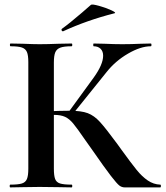

<svg xmlns="http://www.w3.org/2000/svg" viewBox="-20 -814 719 834"><path d="M377 -168 350 -206Q315 -257 298 -277.5Q281 -298 262.5 -306.5Q244 -315 214 -315Q203 -315 192.5 -314Q182 -313 174 -312L173 -330Q242 -333 282 -333Q333 -333 361 -322.5Q389 -312 414.5 -284Q440 -256 490 -188L508 -163Q550 -105 573.5 -76Q597 -47 622 -30Q647 -13 676 -12Q679 -12 679 -6Q679 0 676 0H522Q509 0 498.5 -8Q488 -16 462 -49.5Q436 -83 377 -168ZM25 -12Q59 -12 75 -17Q91 -22 97 -36.5Q103 -51 103 -81V-544Q103 -574 97 -588Q91 -602 75.5 -607.5Q60 -613 26 -613Q23 -613 23 -619Q23 -625 26 -625L79 -624Q125 -622 152 -622Q186 -622 236 -624L291 -625Q294 -625 294 -619Q294 -613 291 -613Q258 -613 242 -607Q226 -601 220 -586.5Q214 -572 214 -542V-81Q214 -51 219.5 -36.5Q225 -22 241 -17Q257 -12 291 -12Q294 -12 294 -6Q294 0 291 0Q256 0 235 -1L152 -2L79 -1Q59 0 25 0Q22 0 22 -6Q22 -12 25 -12ZM277 -326 387 -477Q428 -534 428 -572Q428 -591 417 -602Q406 -613 387 -613Q385 -613 385 -619Q385 -625 387 -625L433 -624Q477 -622 511 -622Q550 -622 592 -624L635 -625Q638 -625 638 -619Q638 -613 635 -613Q591 -613 536 -581Q481 -549 443 -501L295 -317ZM253 -678Q249 -678 247.5 -682.5Q246 -687 249 -689Q280 -711 336 -759Q349 -771 375 -793Q380 -797 410.5 -788.5Q441 -780 464.5 -769Q488 -758 476 -756Q358 -726 254 -678Z"/></svg>

Font: Cormorant SC
Style: Bold
Weight: 700
Designer: Christian Thalmann (Catharsis Fonts)
Foundry: Catharsis Fonts
Version: Version 4.000